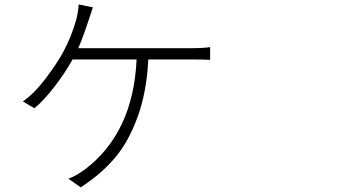

<svg xmlns="http://www.w3.org/2000/svg" viewBox="-20 -799 1540 849"><path d="M326.2 -585.9H822.3Q882.8 -585.9 909.2 -590.8V-534.2Q881.8 -536.1 822.3 -536.1H635.7Q628.9 -391.6 587.9 -280.3Q546.9 -168.9 485.8 -98.1Q424.8 -27.3 336.9 29.3L282.2 -8.8Q312.5 -18.6 355.5 -49.8Q569.3 -211.9 584 -536.1H300.8Q268.6 -477.5 220.7 -415.5Q172.9 -353.5 131.8 -320.3L81.1 -350.6Q129.9 -383.8 180.2 -449.7Q230.5 -515.6 260.7 -571.3Q295.9 -636.7 317.4 -712.9Q325.2 -744.1 328.1 -779.3L390.6 -766.6Q350.6 -641.6 326.2 -585.9Z"/></svg>

Font: Bpmf Zihi Sans Light
Style: Light
Weight: 300
Foundry: But Ko
Version: Version 1.320